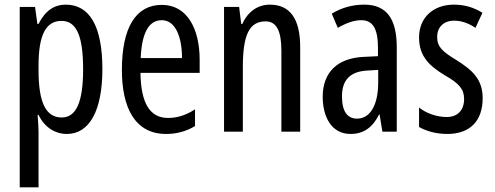

<svg xmlns="http://www.w3.org/2000/svg" viewBox="-20 -567 2131 827"><path d="M263 -547C215 -547 175 -522 146 -464H141L131 -537H65V240H146V0C146 -20 144 -44 142 -72H146C171 -20 216 10 268 10C366 10 421 -92 421 -269C421 -454 366 -547 263 -547ZM245 -477C312 -477 338 -407 338 -268C338 -127 308 -61 246 -61C178 -61 146 -124 146 -265V-285C146 -417 178 -477 245 -477Z M677 -546C564 -546 505 -447 505 -265C505 -109 558 10 695 10C741 10 782 -1 820 -24V-96C780 -70 743 -59 704 -59C625 -59 587 -123 585 -253H840V-309C840 -442 787 -546 677 -546ZM677 -480C737 -480 764 -405 764 -317H586C591 -428 622 -480 677 -480Z M1142 -547C1091 -547 1047 -517 1024 -464H1019L1010 -537H945V0H1026V-279C1026 -417 1054 -475 1124 -475C1172 -475 1192 -432 1192 -348V0H1273V-364C1273 -488 1228 -547 1142 -547Z M1549 -547C1498 -547 1451 -534 1409 -508L1435 -447C1473 -469 1506 -480 1536 -480C1587 -480 1608 -442 1608 -360V-325L1547 -322C1434 -317 1370 -256 1370 -150C1370 -65 1407 10 1490 10C1546 10 1585 -18 1613 -74H1615L1627 0H1689V-362C1689 -480 1650 -547 1549 -547ZM1561 -263 1609 -266V-212C1609 -114 1574 -56 1518 -56C1477 -56 1453 -86 1453 -152C1453 -222 1488 -259 1561 -263Z M2059 -144C2059 -226 2014 -265 1948 -307C1885 -345 1863 -365 1863 -408C1863 -450 1891 -478 1936 -478C1969 -478 2000 -466 2028 -447L2058 -512C2021 -535 1981 -547 1935 -547C1846 -547 1785 -491 1785 -406C1785 -323 1830 -283 1897 -242C1957 -208 1979 -183 1979 -141C1979 -92 1951 -63 1904 -63C1860 -63 1814 -80 1785 -104V-20C1815 -3 1857 10 1907 10C2003 10 2059 -45 2059 -144Z"/></svg>

Font: Noto Sans Arabic UI XCn
Style: Regular
Weight: 400
Width: 2
Designer: Monotype Design Team, Nadine Chahine and Nizar Qandah
Foundry: Monotype Imaging Inc.
Version: Version 2.010